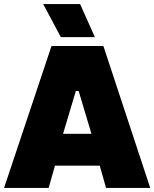

<svg xmlns="http://www.w3.org/2000/svg" viewBox="-31 -927 761 947"><path d="M269 -744H437L364 -907H182ZM-11 0H209L240 -110H461L492 0H710L479 -700H223ZM280 -267 343 -478H357L420 -267Z"/></svg>

Font: Fixel Display Black
Style: Regular
Weight: 900
Designer: AlfaBravo + MacPaw
Foundry: Kyrylo Tkachov, Marchela Mozhyna, Serhii Makarenko, Maria Weinstein, Zakhar Kryvoshyya
Version: Version 1.211